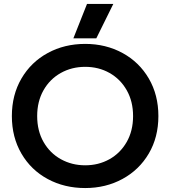

<svg xmlns="http://www.w3.org/2000/svg" viewBox="-20 -936 861 971"><path d="M420 -916H553L467 -742H351ZM40 -349Q40 -456 88.5 -539Q137 -622 221.5 -668Q306 -714 411 -714Q515 -714 599.5 -668Q684 -622 732.5 -539Q781 -456 781 -349Q781 -242 732.5 -159.5Q684 -77 599.5 -31Q515 15 411 15Q306 15 221.5 -30.5Q137 -76 88.5 -159Q40 -242 40 -349ZM653 -349Q653 -423 621 -479.5Q589 -536 534 -567Q479 -598 411 -598Q343 -598 287.5 -567Q232 -536 200 -479.5Q168 -423 168 -349Q168 -274 200.5 -217.5Q233 -161 288.5 -130.5Q344 -100 411 -100Q478 -100 533 -130.5Q588 -161 620.5 -217.5Q653 -274 653 -349Z"/></svg>

Font: Prompt Medium
Style: Regular
Weight: 500
Designer: Katatrad Team
Foundry: CadsonDemak
Version: Version 1.001